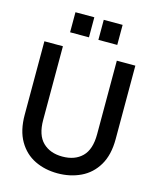

<svg xmlns="http://www.w3.org/2000/svg" viewBox="-133 -998 899 1101"><g transform="rotate(15 317.0 -447.5)"><path d="M315 12Q240 12 179.5 -17.5Q119 -47 83 -108.5Q47 -170 47 -264V-700H157V-263Q157 -173 200.5 -130.5Q244 -88 317 -88Q391 -88 434 -130.5Q477 -173 477 -263V-700H587V-264Q587 -170 550.5 -108.5Q514 -47 452 -17.5Q390 12 315 12ZM344 -788V-907H456V-788ZM176 -788V-907H288V-788Z"/></g></svg>

Font: Host Grotesk Light Medium
Style: Regular
Weight: 500
Version: Version 1.003